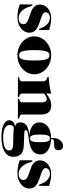

<svg xmlns="http://www.w3.org/2000/svg" viewBox="867 -1533 896 2670"><g transform="rotate(90 1315.0 -198.0)"><path d="M397.5 -308.1Q397.5 -299.8 395.5 -295.4Q393.6 -291 387.7 -291Q382.8 -291 378.9 -299.6Q375 -308.1 369.6 -323.2Q363.8 -339.8 352.5 -360.6Q341.3 -381.3 323.7 -399.9Q306.2 -418.5 282.5 -431.2Q258.8 -443.8 228.5 -443.8Q211.4 -443.8 197 -439.5Q182.6 -435.1 172.4 -427Q162.1 -418.9 156.2 -408Q150.4 -397 150.4 -383.8Q150.4 -367.7 162.6 -356.2Q174.8 -344.7 194.8 -335.4Q214.8 -326.2 240.2 -318.1Q265.6 -310.1 292.5 -300.8Q319.3 -291.5 344.7 -279.8Q370.1 -268.1 390.1 -251.7Q410.2 -235.4 422.4 -213.1Q434.6 -190.9 434.6 -160.2Q434.6 -123.5 417.7 -92.8Q400.9 -62 372.3 -39.8Q343.8 -17.6 306.2 -4.9Q268.6 7.8 227.5 7.8Q177.2 7.8 129.9 0Q82.5 -7.8 41.5 -24.9L42 -187Q42 -194.3 44.4 -197.8Q46.9 -201.2 53.7 -201.2Q59.1 -201.2 61.3 -196.8Q63.5 -192.4 65.7 -183.8Q67.9 -175.3 71.5 -162.4Q75.2 -149.4 82.5 -131.8Q93.8 -105.5 108.4 -83Q123 -60.5 141.4 -44.2Q159.7 -27.8 181.9 -18.8Q204.1 -9.8 230.5 -9.8Q274.4 -9.8 295.4 -28.1Q316.4 -46.4 316.4 -78.1Q316.4 -97.7 304.7 -110.8Q293 -124 273.7 -134Q254.4 -144 229.7 -152.1Q205.1 -160.2 179.4 -168.7Q153.8 -177.2 129.2 -188.2Q104.5 -199.2 85.4 -215.1Q66.4 -231 54.7 -253.4Q43 -275.9 43 -307.1Q43 -340.3 57.9 -368.7Q72.8 -397 98.4 -417.7Q124 -438.5 158.9 -450.2Q193.8 -461.9 233.4 -461.9Q255.9 -461.9 276.6 -459.7Q297.4 -457.5 317.4 -453.9Q337.4 -450.2 357.2 -444.8Q377 -439.5 397.5 -433.1Z M485.8 -227.1Q485.8 -273.9 505.9 -316.4Q525.9 -358.9 561.3 -391.4Q596.7 -423.8 645 -442.9Q693.4 -461.9 749.5 -461.9Q805.7 -461.9 854 -442.9Q902.3 -423.8 937.7 -391.4Q973.1 -358.9 993.2 -316.4Q1013.2 -273.9 1013.2 -227.1Q1013.2 -180.2 993.2 -137.7Q973.1 -95.2 937.7 -62.7Q902.3 -30.3 854 -11.2Q805.7 7.8 749.5 7.8Q693.4 7.8 645 -11.2Q596.7 -30.3 561.3 -62.7Q525.9 -95.2 505.9 -137.7Q485.8 -180.2 485.8 -227.1ZM677.2 -227.1Q677.2 -157.7 682.6 -116Q688 -74.2 697.5 -52Q707 -29.8 720.2 -22.9Q733.4 -16.1 749.5 -16.1Q765.6 -16.1 778.8 -22.9Q792 -29.8 801.5 -52Q811 -74.2 816.2 -116Q821.3 -157.7 821.3 -227.1Q821.3 -296.4 816.2 -338.1Q811 -379.9 801.5 -402.1Q792 -424.3 778.8 -431.2Q765.6 -438 749.5 -438Q733.4 -438 720.2 -431.2Q707 -424.3 697.5 -402.1Q688 -379.9 682.6 -338.1Q677.2 -296.4 677.2 -227.1Z M1111.3 -345.2Q1111.3 -362.3 1106.4 -373Q1101.6 -383.8 1094.2 -390.6Q1086.9 -397.5 1078.1 -400.9Q1069.3 -404.3 1062 -407Q1054.7 -409.7 1049.8 -412.4Q1044.9 -415 1044.9 -419.9Q1044.9 -425.8 1057.4 -427Q1069.8 -428.2 1097.9 -430.4Q1126 -432.6 1170.9 -439Q1215.8 -445.3 1280.8 -461.9V-393.1Q1307.1 -413.1 1328.4 -426.5Q1349.6 -439.9 1368.9 -447.8Q1388.2 -455.6 1406.7 -458.7Q1425.3 -461.9 1445.8 -461.9Q1483.4 -461.9 1507.8 -450.9Q1532.2 -439.9 1546.6 -420.2Q1561 -400.4 1566.9 -373Q1572.8 -345.7 1572.8 -313V-59.1Q1572.8 -40.5 1581.8 -33.2Q1590.8 -25.9 1601.8 -22.9Q1612.8 -20 1621.8 -17.8Q1630.9 -15.6 1630.9 -7.8Q1630.9 -3.9 1628.7 -1Q1626.5 2 1619.6 2Q1590.8 2 1558.6 1Q1526.4 0 1488.3 0Q1449.7 0 1418 1Q1386.2 2 1363.8 2Q1356.9 2 1354.7 -1Q1352.5 -3.9 1352.5 -7.8Q1352.5 -15.6 1360.4 -17.8Q1368.2 -20 1377.7 -22.9Q1387.2 -25.9 1395 -33.2Q1402.8 -40.5 1402.8 -59.1V-339.8Q1402.8 -356.4 1398.7 -367.9Q1394.5 -379.4 1387.9 -386.5Q1381.3 -393.6 1372.8 -396.7Q1364.3 -399.9 1355.5 -399.9Q1335.9 -399.9 1316.2 -387.9Q1296.4 -376 1280.8 -360.8V-59.1Q1280.8 -40.5 1288.6 -33.2Q1296.4 -25.9 1305.7 -22.9Q1314.9 -20 1322.8 -17.8Q1330.6 -15.6 1330.6 -7.8Q1330.6 -3.9 1328.6 -1Q1326.7 2 1319.8 2Q1296.9 2 1265.6 1Q1234.4 0 1196.3 0Q1157.7 0 1125 1Q1092.3 2 1063.5 2Q1056.6 2 1054.7 -1Q1052.7 -3.9 1052.7 -7.8Q1052.7 -15.6 1061.8 -17.8Q1070.8 -20 1081.8 -22.9Q1092.8 -25.9 1101.8 -33.2Q1110.8 -40.5 1110.8 -59.1Z M1904.3 -443.8Q1892.6 -443.8 1882.8 -439Q1873 -434.1 1866 -419.4Q1858.9 -404.8 1855.2 -377.7Q1851.6 -350.6 1851.6 -306.2Q1851.6 -261.7 1855.2 -234.4Q1858.9 -207 1866 -192.4Q1873 -177.7 1882.8 -172.9Q1892.6 -168 1904.3 -168Q1916.5 -168 1926.3 -172.9Q1936 -177.7 1943.1 -192.4Q1950.2 -207 1953.9 -234.4Q1957.5 -261.7 1957.5 -306.2Q1957.5 -350.6 1953.9 -377.7Q1950.2 -404.8 1943.1 -419.4Q1936 -434.1 1926.3 -439Q1916.5 -443.8 1904.3 -443.8ZM1718.3 117.2Q1718.3 139.6 1730.7 156.2Q1743.2 172.9 1765.4 183.8Q1787.6 194.8 1818.8 200.4Q1850.1 206.1 1887.7 206.1Q1937 206.1 1971.9 200.2Q2006.8 194.3 2029.1 183.6Q2051.3 172.9 2061.8 158Q2072.3 143.1 2072.3 125Q2072.3 103.5 2064 91.8Q2055.7 80.1 2038.6 74.5Q2021.5 68.8 1995.8 67.6Q1970.2 66.4 1935.3 66.2Q1900.4 65.9 1856.4 64.7Q1812.5 63.5 1759.3 58.1Q1751.5 58.1 1744.1 61.5Q1736.8 64.9 1731 72Q1725.1 79.1 1721.7 90.3Q1718.3 101.6 1718.3 117.2ZM1856.4 -158.2Q1823.2 -161.1 1791.7 -170.9Q1760.3 -180.7 1735.8 -197.5Q1711.4 -214.4 1696.8 -238.8Q1682.1 -263.2 1682.1 -295.9Q1682.1 -336.9 1699 -367.4Q1715.8 -397.9 1745.4 -418.7Q1774.9 -439.5 1814.7 -450.2Q1854.5 -460.9 1900.4 -461.9V-495.1Q1900.4 -528.3 1910.4 -552.7Q1920.4 -577.1 1936 -593.5Q1951.7 -609.9 1970.5 -617.9Q1989.3 -626 2007.3 -626Q2037.6 -626 2053 -610.1Q2068.4 -594.2 2068.4 -566.9Q2068.4 -529.8 2049.6 -515.9Q2030.8 -502 1990.2 -502Q1965.3 -502 1950.4 -500.7Q1935.5 -499.5 1927.7 -495.4Q1919.9 -491.2 1917.5 -483.4Q1915 -475.6 1914.6 -461.9Q1963.9 -458 2003.2 -446.5Q2042.5 -435.1 2070.1 -416.3Q2097.7 -397.5 2112.5 -371.1Q2127.4 -344.7 2127.4 -310.1Q2127.4 -244.1 2080.6 -206.3Q2033.7 -168.5 1943.4 -154.8Q1896.5 -147.9 1866.7 -143.3Q1836.9 -138.7 1819.6 -134Q1802.2 -129.4 1795.9 -124Q1789.6 -118.7 1789.6 -109.9Q1789.6 -98.1 1799.8 -93.5Q1810.1 -88.9 1824.2 -87.9L2000.5 -81.1Q2043 -79.6 2073.5 -69.6Q2104 -59.6 2123.3 -41Q2142.6 -22.5 2151.6 4.2Q2160.6 30.8 2160.6 64.9Q2160.6 104 2142.6 134.5Q2124.5 165 2089.4 186.3Q2054.2 207.5 2002.4 218.8Q1950.7 230 1883.3 230Q1822.8 230 1779.1 220.9Q1735.4 211.9 1707.3 197Q1679.2 182.1 1665.8 163.3Q1652.3 144.5 1652.3 125Q1652.3 104.5 1659.7 89.6Q1667 74.7 1679 64.7Q1690.9 54.7 1706.1 49.3Q1721.2 43.9 1736.3 43V41Q1705.6 31.2 1693.6 12Q1681.6 -7.3 1681.6 -33.2Q1681.6 -91.3 1727.5 -121.3Q1773.4 -151.4 1856.4 -155.8Z M2564.5 -308.1Q2564.5 -299.8 2562.5 -295.4Q2560.5 -291 2554.7 -291Q2549.8 -291 2545.9 -299.6Q2542 -308.1 2536.6 -323.2Q2530.8 -339.8 2519.5 -360.6Q2508.3 -381.3 2490.7 -399.9Q2473.1 -418.5 2449.5 -431.2Q2425.8 -443.8 2395.5 -443.8Q2378.4 -443.8 2364 -439.5Q2349.6 -435.1 2339.4 -427Q2329.1 -418.9 2323.2 -408Q2317.4 -397 2317.4 -383.8Q2317.4 -367.7 2329.6 -356.2Q2341.8 -344.7 2361.8 -335.4Q2381.8 -326.2 2407.2 -318.1Q2432.6 -310.1 2459.5 -300.8Q2486.3 -291.5 2511.7 -279.8Q2537.1 -268.1 2557.1 -251.7Q2577.1 -235.4 2589.4 -213.1Q2601.6 -190.9 2601.6 -160.2Q2601.6 -123.5 2584.7 -92.8Q2567.9 -62 2539.3 -39.8Q2510.7 -17.6 2473.1 -4.9Q2435.5 7.8 2394.5 7.8Q2344.2 7.8 2296.9 0Q2249.5 -7.8 2208.5 -24.9L2209 -187Q2209 -194.3 2211.4 -197.8Q2213.9 -201.2 2220.7 -201.2Q2226.1 -201.2 2228.3 -196.8Q2230.5 -192.4 2232.7 -183.8Q2234.9 -175.3 2238.5 -162.4Q2242.2 -149.4 2249.5 -131.8Q2260.7 -105.5 2275.4 -83Q2290 -60.5 2308.3 -44.2Q2326.7 -27.8 2348.9 -18.8Q2371.1 -9.8 2397.5 -9.8Q2441.4 -9.8 2462.4 -28.1Q2483.4 -46.4 2483.4 -78.1Q2483.4 -97.7 2471.7 -110.8Q2460 -124 2440.7 -134Q2421.4 -144 2396.7 -152.1Q2372.1 -160.2 2346.4 -168.7Q2320.8 -177.2 2296.1 -188.2Q2271.5 -199.2 2252.4 -215.1Q2233.4 -231 2221.7 -253.4Q2210 -275.9 2210 -307.1Q2210 -340.3 2224.9 -368.7Q2239.7 -397 2265.4 -417.7Q2291 -438.5 2325.9 -450.2Q2360.8 -461.9 2400.4 -461.9Q2422.9 -461.9 2443.6 -459.7Q2464.4 -457.5 2484.4 -453.9Q2504.4 -450.2 2524.2 -444.8Q2543.9 -439.5 2564.5 -433.1Z"/></g></svg>

Font: XB Zar
Style: Bold
Weight: 700
Designer: Behnam
Foundry: Irmug
Version: Version 8.005 2009